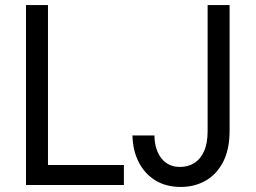

<svg xmlns="http://www.w3.org/2000/svg" viewBox="-20 -740 1022 768"><path d="M84 0V-719.7H171.9V-80.1H475.6V0ZM703.1 7.8Q644.5 7.8 601.8 -18.3Q559.1 -44.4 535.2 -90.8Q511.2 -137.2 509.8 -198.2H597.7Q598.6 -141.1 625.7 -106.7Q652.8 -72.3 700.2 -72.3Q731.4 -72.3 756.3 -87.4Q781.2 -102.5 795.9 -134.3Q810.5 -166 810.5 -215.8V-719.7H898.4V-217.8Q898.4 -142.6 872.6 -92.5Q846.7 -42.5 802.5 -17.3Q758.3 7.8 703.1 7.8Z"/></svg>

Font: Reddit Sans
Style: Regular
Weight: 400
Designer: Stephen Hutchings
Foundry: Reddit
Version: Version 1.014